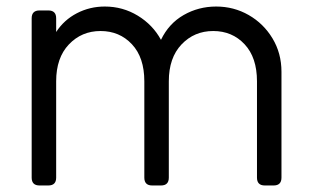

<svg xmlns="http://www.w3.org/2000/svg" viewBox="-20 -568 948 588"><path d="M101 0Q77 0 77 -24V-512Q77 -536 101 -536H128Q152 -536 152 -512V-470Q176 -507 215.5 -527.5Q255 -548 301 -548Q356 -548 402 -520Q448 -492 473 -446Q497 -496 542.5 -522Q588 -548 642 -548Q696 -548 741.5 -522Q787 -496 814.5 -450.5Q842 -405 842 -348V-24Q842 0 818 0H791Q767 0 767 -24V-319Q767 -392 729 -432.5Q691 -473 633 -473Q575 -473 536 -432Q497 -391 497 -319V-24Q497 0 473 0H446Q422 0 422 -24V-319Q422 -392 384 -432.5Q346 -473 288 -473Q230 -473 191 -432Q152 -391 152 -319V-24Q152 0 128 0Z"/></svg>

Font: Pitagon Sans Text
Style: Regular
Weight: 400
Designer: Travis Tran
Foundry: Pitagon
Version: Version 1.001; ttfautohint (v1.8.4.7-5d5b);gftools[0.9.26]